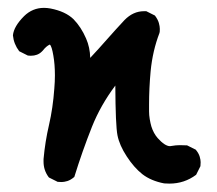

<svg xmlns="http://www.w3.org/2000/svg" viewBox="-20 -462 540 478"><path d="M165 -21.5Q155.8 -13.7 147.5 -11.2Q139.2 -8.8 133.5 -8.8Q127.9 -8.8 123.5 -9.3L102.1 -20L101.1 -21Q88.4 -38.1 88.4 -59.6Q88.4 -62.5 88.4 -65.9Q92.3 -109.4 102.1 -151.4Q111.8 -193.4 115.2 -241.2Q116.7 -258.8 116.7 -274.4Q116.7 -301.8 112.8 -323.7Q108.9 -347.2 104 -351.1Q95.2 -347.2 86.4 -335.9L84 -333.5Q73.7 -323.2 56.6 -323.2Q53.7 -323.2 49.3 -323.7L27.8 -334.5Q14.2 -352.5 12.2 -374Q14.2 -396 40 -421.9Q61 -442.4 89.4 -442.4Q97.2 -442.4 105.5 -440.9Q143.1 -433.6 163.1 -414.1Q182.1 -394.5 194.3 -366.2Q204.1 -343.8 204.6 -317.9Q225.1 -339.8 246.8 -364.5Q268.6 -389.2 290 -412.1Q311.5 -434.1 338.4 -434.1Q340.8 -434.1 344.2 -434.1L365.7 -423.3Q373 -413.6 375.5 -404.8Q377.9 -396 377.9 -390.1Q377.9 -381.3 377 -379.9Q359.9 -335.4 355 -284.7Q351.1 -241.7 351.1 -202.1Q351.1 -194.3 351.1 -184.8Q351.1 -175.3 352.8 -165.3Q354.5 -155.3 356.9 -147Q362.3 -129.9 372.6 -118.2Q390.6 -98.1 403.3 -98.1Q405.3 -98.1 406.7 -98.6Q418 -100.6 427.7 -100.6Q437.5 -100.6 445.8 -100.1L467.3 -89.4Q474.6 -80.6 477.1 -72.3Q479.5 -64 479.5 -58.3Q479.5 -52.7 479 -48.3L468.3 -26.9Q439 -4.9 401.9 -4.9Q393.6 -4.9 388.7 -5.4Q356 -11.7 334.5 -28.3Q313.5 -44.9 295.4 -72.8Q277.3 -100.6 272.5 -125Q267.6 -149.4 267.1 -249Q230.5 -200.2 209 -146.5Q184.6 -85 165 -21.5ZM104 -351.1Z"/></svg>

Font: Bakudai
Style: Medium
Weight: 500
Version: Version 1.48